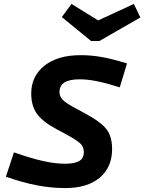

<svg xmlns="http://www.w3.org/2000/svg" viewBox="-20 -945 735 978"><path d="M311 -111Q361 -111 384 -125Q407 -139 407 -170Q407 -197 389 -214Q371 -231 320 -259L268 -287Q197 -325 168 -365.5Q139 -406 139 -468Q139 -557 206.5 -610.5Q274 -664 390 -664Q443 -664 495.5 -655Q548 -646 627 -622L590 -500Q525 -521 475.5 -531Q426 -541 386 -541Q334 -541 308.5 -525Q283 -509 283 -476Q283 -455 298 -438.5Q313 -422 351 -401L403 -373Q492 -326 521.5 -288Q551 -250 551 -186Q551 -93 488 -40Q425 13 312 13Q241 13 168 -1Q95 -15 10 -45L51 -169Q139 -138 200.5 -124.5Q262 -111 311 -111ZM444 -736 295 -858 344 -925 480 -841 662 -925 695 -856 486 -736Z"/></svg>

Font: Intel One Mono
Style: Bold Italic
Weight: 700
Italic angle: -16°
Monospace: yes
Designer: Fred Shallcrass
Foundry: Frere-Jones Type LLC
Version: Version 1.400;hotconv 1.1.0;makeotfexe 2.6.0;FJTRelease1.4